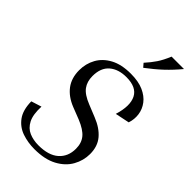

<svg xmlns="http://www.w3.org/2000/svg" viewBox="-279 -1010 1105 1105"><g transform="rotate(45 274.0 -457.5)"><path d="M239 10Q186 10 139 -6Q92 -22 62.5 -62Q33 -102 32 -172L95 -192Q92 -125 111 -88Q130 -51 164 -36.5Q198 -22 240 -22Q322 -22 364.5 -59.5Q407 -97 407 -161Q407 -207 382.5 -237Q358 -267 299 -291L225 -320Q165 -344 132.5 -387Q100 -430 100 -494Q100 -547 124.5 -591.5Q149 -636 199 -663Q249 -690 325 -690Q387 -690 428.5 -671.5Q470 -653 493 -622.5Q516 -592 521 -555.5Q526 -519 514 -483L427 -465Q455 -556 429 -607Q403 -658 321 -658Q256 -658 217 -624.5Q178 -591 178 -524Q178 -479 200.5 -448.5Q223 -418 281 -395L355 -365Q418 -340 452 -299.5Q486 -259 486 -197Q486 -144 459.5 -96.5Q433 -49 378 -19.5Q323 10 239 10ZM351 -764 332 -786Q361 -818 381.5 -848.5Q402 -879 421 -925H522Q484 -879 443.5 -841Q403 -803 351 -764Z"/></g></svg>

Font: Inria Serif
Style: Italic
Weight: 400
Italic angle: -10°
Designer: Black Foundry Team
Foundry: Black Foundry
Version: Version 1.000; ttfautohint (v1.8.3)